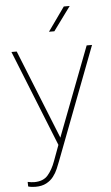

<svg xmlns="http://www.w3.org/2000/svg" viewBox="-63 -791 603 1044"><g transform="rotate(-5 239.0 -268.5)"><path d="M249 -50.8 431.6 -528.3H460.9L226.1 87.9Q219.7 104.5 210.7 126Q201.7 147.5 186.5 167.5Q171.4 187.5 147.2 200.4Q123 213.4 86.9 213.4Q79.1 213.4 66.4 211.9Q53.7 210.4 47.9 208L47.4 183.1Q54.7 185.1 66.4 186.3Q78.1 187.5 83 187.5Q132.3 187.5 157.7 158.2Q183.1 128.9 199.7 83L231.4 -2.9L21 -528.3H49.8L245.6 -41ZM233.9 -620.1 326.2 -750H358.4L263.2 -620.1Z"/></g></svg>

Font: Vazirmatn RD FD Thin
Style: Regular
Weight: 100
Designer: Saber Rastikerdar
Foundry: Saber Rastikerdar
Version: Version 33.003